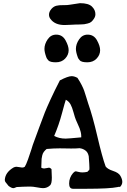

<svg xmlns="http://www.w3.org/2000/svg" viewBox="-20 -1172 787 1192"><path d="M293 -1054.7Q284.2 -1066.4 284.2 -1081.1Q284.2 -1098.6 298.8 -1116.2Q312.5 -1131.8 329.6 -1136.2Q346.7 -1140.6 372.6 -1140.1Q398.4 -1139.6 413.1 -1142.6Q473.6 -1152.3 476.6 -1152.3Q529.3 -1152.3 550.8 -1131.3Q572.3 -1110.4 572.3 -1084Q572.3 -1068.4 562.5 -1054.7Q554.7 -1043 546.4 -1036.1Q538.1 -1029.3 523.4 -1025.9Q508.8 -1022.5 502.4 -1021.5Q496.1 -1020.5 474.1 -1020Q452.1 -1019.5 448.2 -1019.5Q445.3 -1019.5 419.4 -1018.1Q393.6 -1016.6 380.9 -1016.6Q320.3 -1016.6 293 -1054.7ZM601.6 -860.4Q601.6 -831.1 579.6 -808.1Q557.6 -785.2 522.5 -785.2Q504.9 -785.2 492.7 -788.1Q480.5 -791 474.1 -798.8Q467.8 -806.6 466.8 -808.1Q465.8 -809.6 462.9 -816.4Q451.2 -848.6 451.2 -868.2Q451.2 -898.4 471.2 -927.7Q491.2 -957 524.4 -957Q562.5 -957 582 -921.9Q601.6 -886.7 601.6 -860.4ZM406.2 -860.4Q406.2 -831.1 384.3 -808.1Q362.3 -785.2 327.1 -785.2Q309.6 -785.2 297.4 -788.1Q285.2 -791 278.8 -798.8Q272.5 -806.6 271.5 -808.1Q270.5 -809.6 267.6 -816.4Q255.9 -848.6 255.9 -868.2Q255.9 -898.4 275.9 -927.7Q295.9 -957 329.1 -957Q367.2 -957 386.7 -921.9Q406.2 -886.7 406.2 -860.4ZM388.7 -552.7Q383.8 -540 364.7 -468.3Q345.7 -396.5 316.4 -328.1Q346.7 -311.5 387.7 -311.5Q402.3 -311.5 484.4 -319.3V-327.1Q484.4 -339.8 481 -353Q477.5 -366.2 474.1 -375.5Q470.7 -384.8 462.9 -401.4Q455.1 -418 451.2 -427.7Q445.3 -441.4 436.5 -474.1Q427.7 -506.8 417.5 -524.9Q407.2 -543 388.7 -552.7ZM727.5 -13.7Q724.6 -10.7 719.2 -11.7Q713.9 -12.7 710.9 -10.7Q661.1 0 515.6 0H433.6Q409.2 0 409.2 -32.2Q409.2 -69.3 433.6 -97.7Q443.4 -108.4 451.2 -108.4Q454.1 -108.4 466.3 -105Q478.5 -101.6 491.2 -101.6Q506.8 -101.6 523.4 -105.5Q525.4 -109.4 527.3 -111.3Q529.3 -113.3 530.8 -113.8Q532.2 -114.3 533.2 -115.2Q534.2 -116.2 534.7 -119.6Q535.2 -123 535.2 -128.9Q535.2 -146.5 531.2 -197.3Q531.2 -199.2 530.8 -202.6Q530.3 -206.1 527.3 -214.4Q524.4 -222.7 519 -229.5Q513.7 -236.3 502 -243.2Q490.2 -250 474.6 -252Q455.1 -250 421.9 -250Q410.2 -250 386.7 -250.5Q363.3 -251 350.6 -251Q312.5 -251 269.5 -247.1Q258.8 -238.3 252 -229Q245.1 -219.7 242.2 -207Q239.3 -194.3 238.3 -186Q237.3 -177.7 237.3 -158.7Q237.3 -139.6 236.3 -130.9Q245.1 -126 253.9 -126Q259.8 -126 269.5 -128.4Q279.3 -130.9 283.2 -130.9Q292 -130.9 299.8 -122.1Q301.8 -81.1 301.8 -69.3Q301.8 -33.2 292 -22.5Q273.4 -3.9 247.1 -3.9Q236.3 -3.9 210 -8.8Q183.6 -13.7 168 -13.7H161.1Q146.5 -13.7 122.1 -12.7Q97.7 -11.7 83 -10.7Q80.1 -9.8 73.7 -6.8Q67.4 -3.9 62.5 -3.9Q51.8 -3.9 33.2 -17.6Q30.3 -22.5 23.9 -29.3Q17.6 -36.1 13.7 -42Q9.8 -47.9 9.8 -55.7Q12.7 -101.6 63.5 -131.8Q73.2 -136.7 82 -136.7Q87.9 -136.7 100.1 -134.3Q112.3 -131.8 117.2 -131.8Q127.9 -131.8 133.8 -136.7Q141.6 -148.4 153.8 -182.1Q166 -215.8 174.8 -244.1L183.6 -272.5Q200.2 -317.4 223.6 -381.3Q247.1 -445.3 258.3 -473.6Q269.5 -502 293.5 -554.2Q317.4 -606.4 351.6 -672.9Q402.3 -699.2 424.8 -699.2Q441.4 -699.2 460.9 -688.5Q476.6 -665 487.3 -643.6Q498 -622.1 502.4 -609.4Q506.8 -596.7 514.6 -571.3Q522.5 -545.9 527.3 -530.3Q554.7 -453.1 584.5 -325.2Q614.3 -197.3 635.7 -138.7Q647.5 -122.1 682.1 -110.8Q716.8 -99.6 727.5 -80.1Q739.3 -59.6 739.3 -43Q739.3 -27.3 727.5 -13.7Z"/></svg>

Font: LPEducational
Style: Medium
Weight: 500
Designer: Based on Essays1743, by John Stracke, which says:

Based on the typeface in a 1743 English translation of the essays of 
Version: Version 001.204